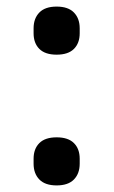

<svg xmlns="http://www.w3.org/2000/svg" viewBox="-20 -551 345 583"><path d="M82 -450V-465Q82 -495 99.5 -513Q117 -531 152 -531Q187 -531 204.5 -513Q222 -495 222 -465V-450Q222 -420 204.5 -402.5Q187 -385 152 -385Q117 -385 99.5 -402.5Q82 -420 82 -450ZM82 -54V-69Q82 -99 99.5 -116.5Q117 -134 152 -134Q187 -134 204.5 -116.5Q222 -99 222 -69V-54Q222 -24 204.5 -6Q187 12 152 12Q117 12 99.5 -6Q82 -24 82 -54Z"/></svg>

Font: Anuphan Medium
Style: Regular
Weight: 500
Designer: Mike Abbink, Paul van der Laan, Pieter van Rosmalen, Mint Tantisuwanna
Foundry: Bold Monday; Cadson Demak
Version: Version 3.002;hotconv 1.0.109;makeotfexe 2.5.65596